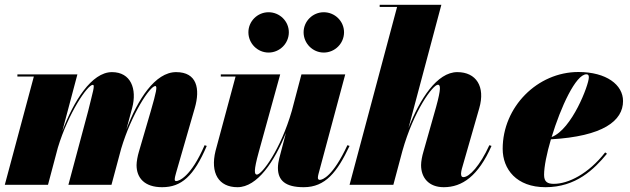

<svg xmlns="http://www.w3.org/2000/svg" viewBox="-20 -770 2626 800"><path d="M444.5 0 485 -151C528.5 -296 605 -411.5 627 -411.5C636.5 -411.5 631 -386 608.5 -308L558.5 -137C553.5 -120.5 549 -96.5 549 -82C549 -29 582 10 655.5 10C736 10 787.5 -36 841.5 -162L832.5 -165C775 -31.5 725 -15.5 714 -15.5C709.5 -15.5 708 -18.5 708 -22.5C708 -28.5 711 -41.5 714 -51L791.5 -319.5C815 -400.5 800.5 -469.5 714 -469.5C626 -469.5 553.5 -355 506.5 -230.5L530.5 -319.5C552 -400 525 -469.5 446.5 -469.5C361.5 -469.5 286.5 -348 239.5 -223L302.5 -460H52.5V-451H121L0 0H180L221 -154.5C264.5 -298.5 344.5 -416.5 366.5 -416.5C377 -416.5 366.5 -387 347.5 -308L265 0Z M1245 -635.5C1245 -589 1283 -551 1329 -551C1375.5 -551 1413.5 -589 1413.5 -635.5C1413.5 -681.5 1375.5 -719 1329 -719C1283 -719 1245 -681.5 1245 -635.5ZM1015 -635.5C1015 -589 1053 -551 1099 -551C1145.5 -551 1183.5 -589 1183.5 -635.5C1183.5 -681.5 1145.5 -719 1099 -719C1053 -719 1015 -681.5 1015 -635.5ZM1147.5 -460H900V-451H961.5L878 -141C855.5 -49 891 10 969.5 10C1052.5 10 1124 -98 1171.5 -216.5L1143.5 -110C1140.5 -98.5 1138 -83.5 1138 -70.5C1138 -18.5 1168.5 10 1245.5 10C1336 10 1385 -53 1436.5 -162L1427.5 -165C1367 -34.5 1323.5 -20.5 1312.5 -20.5C1307 -20.5 1304.5 -24 1304.5 -29.5C1304.5 -34 1305.5 -39 1307 -45L1418.5 -460H1236L1196 -308.5C1149 -145.5 1071 -42.5 1050.5 -42.5C1039.5 -42.5 1036.5 -58 1058 -136Z M1797 -324 1744 -137C1739 -120.5 1734.5 -97.5 1734.5 -82C1734.5 -29 1767 10 1829 10C1905.5 10 1972.5 -36 2028 -162L2019 -165C1980 -79.5 1935.5 -32 1911 -32C1904.5 -32 1901 -35.5 1901 -47C1901 -52 1903 -62 1904.5 -67L1977 -319.5C2003 -409.5 1964 -469.5 1885.5 -469.5C1801 -469.5 1729.5 -357.5 1682 -236.5L1819 -750H1562V-741H1634.5L1436.5 0H1619L1656.5 -140.5C1704 -309.5 1784 -417 1804.5 -417C1815.5 -417 1818.5 -402 1797 -324Z M2247 -41.5C2247 -75.5 2258 -130.5 2275.5 -189.5C2493 -202 2576 -266.5 2576 -349C2576 -416.5 2507 -470 2390 -470C2219.5 -470 2074.5 -325 2074.5 -150C2074.5 -65 2132 10 2253 10C2379.5 10 2455 -64 2509 -129.5L2501.5 -135C2432 -46 2348.5 -4 2287.5 -4C2261 -4 2247 -12.5 2247 -41.5ZM2423.5 -460.5C2431.5 -460.5 2433.5 -455.5 2433.5 -447.5C2433.5 -416.5 2363 -231 2278.5 -199C2316 -322.5 2379 -460.5 2423.5 -460.5Z"/></svg>

Font: Bodoni* 24pt Fatface
Style: Italic
Weight: 900
Italic angle: -13°
Version: Version 2.3